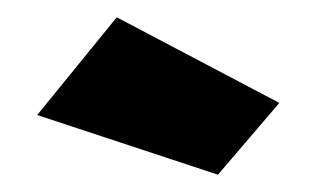

<svg xmlns="http://www.w3.org/2000/svg" viewBox="-20 -775 373 222"><path d="M232 -573 23 -642 115 -755 303 -656Z"/></svg>

Font: Cairo Play ExtraBold
Style: Regular
Weight: 800
Version: Version 3.119